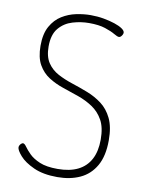

<svg xmlns="http://www.w3.org/2000/svg" viewBox="-84 -790 648 856"><g transform="rotate(10 240.5 -362.5)"><path d="M235 6Q171 6 128 -13.5Q85 -33 63.5 -57.5Q42 -82 42 -95Q42 -100 45 -105Q48 -110 52 -113Q56 -116 59 -116Q66 -116 75 -103Q84 -90 101 -73Q118 -56 148.5 -43Q179 -30 230 -30Q285 -30 322 -48.5Q359 -67 378 -103Q397 -139 397 -192Q397 -247 378.5 -280Q360 -313 330 -333Q300 -353 264.5 -365.5Q229 -378 193 -390Q157 -402 127 -421Q97 -440 78.5 -472.5Q60 -505 60 -558Q60 -612 79 -646Q98 -680 128 -698.5Q158 -717 192 -724Q226 -731 257 -731Q288 -731 316 -726Q344 -721 366.5 -713.5Q389 -706 402 -697Q415 -688 415 -679Q415 -675 412.5 -670Q410 -665 406 -661Q402 -657 397 -657Q390 -657 374 -666.5Q358 -676 329.5 -685.5Q301 -695 256 -695Q219 -695 182 -684Q145 -673 120.5 -644Q96 -615 96 -561Q96 -515 114.5 -487.5Q133 -460 163 -444Q193 -428 228.5 -416.5Q264 -405 300 -391Q336 -377 366 -354.5Q396 -332 414.5 -294Q433 -256 433 -195Q433 -124 407.5 -79.5Q382 -35 337.5 -14.5Q293 6 235 6Z"/></g></svg>

Font: Dosis ExtraLight ExtraLight
Style: Regular
Weight: 250
Version: Version 3.001; ttfautohint (v1.8.2)